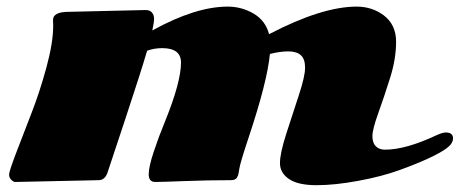

<svg xmlns="http://www.w3.org/2000/svg" viewBox="-20 -538 1384 578"><path d="M187 -502.4 418.5 -507.8Q431.2 -507.8 437.5 -500.2Q443.8 -492.7 443.8 -481.7Q443.8 -470.7 438.5 -446.3Q568.8 -518.1 665.5 -518.1Q707.5 -518.1 743.4 -497.1Q779.3 -476.1 790 -435.1Q949.2 -518.1 1053.7 -518.1Q1099.6 -518.1 1134.8 -492.2Q1172.4 -463.9 1172.4 -412.4Q1172.4 -360.8 1154.5 -304Q1136.7 -247.1 1118.9 -197.8Q1101.1 -148.4 1101.1 -128.2Q1101.1 -107.9 1111.3 -97.7Q1121.6 -87.4 1138.7 -87.4Q1201.7 -87.4 1294.9 -131.3Q1312.5 -139.2 1321.8 -139.2Q1343.8 -139.2 1343.8 -121.6Q1343.8 -106 1325 -92Q1306.2 -78.1 1270.5 -61.5Q1234.9 -44.9 1182.4 -25.9Q1129.9 -6.8 1059.1 6.3Q988.3 19.5 932.9 19.5Q877.4 19.5 850.1 1Q822.8 -17.6 822.8 -46.9Q822.8 -76.2 841.6 -134.8Q860.4 -193.4 879.4 -250.7Q898.4 -308.1 898.4 -334.2Q898.4 -360.4 885.7 -371.8Q873 -383.3 847.9 -383.3Q822.8 -383.3 792.5 -375.5Q784.7 -292 727.5 -121.1Q703.6 -49.3 700.7 -31.2Q697.8 -13.2 696.8 -10.5Q695.8 -7.8 693.4 -3.4Q689 4.4 674.8 4.4Q604.5 4.4 535.9 7.1Q467.3 9.8 447.5 9.8Q427.7 9.8 427.7 -13.2Q427.7 -36.1 442.9 -81.5Q458 -127 476.6 -171.9Q524.9 -291 524.9 -349.6Q524.9 -393.1 468.3 -393.1Q444.3 -393.1 422.9 -385.3Q403.8 -320.3 357.2 -179.7Q310.5 -39.1 304.7 -21.5Q296.9 4.4 276.9 4.4L25.9 9.8Q20.5 9.8 13.9 3.2Q7.3 -3.4 7.3 -12.5Q7.3 -21.5 28.1 -76.4Q48.8 -131.3 73.7 -194.6Q98.6 -257.8 119.4 -333.7Q140.1 -409.7 140.1 -459.5L139.6 -478Q139.6 -502.4 187 -502.4Z"/></svg>

Font: Sonsie One
Style: Regular
Weight: 400
Designer: Riccardo De Franceschi
Foundry: Sorkin Type Co
Version: Version 1.003